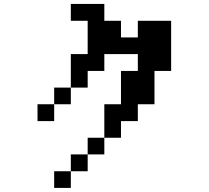

<svg xmlns="http://www.w3.org/2000/svg" viewBox="-20 -796 1040 957"><path d="M167 -192.4V-276.4H250V-192.4ZM500 -109.4V-26.4H417V-109.4ZM500 -109.4V-276.4H583V-442.4H667V-526.4H500V-442.4H417V-359.4H333V-526.4H417V-692.4H333V-776.4H500V-692.4H583V-609.4H667V-692.4H833V-442.4H750V-276.4H667V-192.4H583V-109.4ZM417 -26.4V57.6H333V-26.4ZM333 57.6V140.6H250V57.6ZM333 -359.4V-276.4H250V-359.4Z"/></svg>

Font: KH Dot Dougenzaka 12
Style: Regular
Weight: 400
Designer: Original version for X68000 by Keitarou Hiraki (http://hp.vector.co.jp/authors/VA000874/) / TrueType conversion by Homem
Version: Version 1.00.20150527